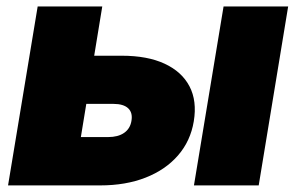

<svg xmlns="http://www.w3.org/2000/svg" viewBox="-20 -562 898 582"><path d="M182.6 -393.1H349.1Q426.8 -393.1 479 -368.9Q531.2 -344.7 554.4 -300.3Q577.6 -255.9 567.4 -194.3Q557.6 -134.8 519.8 -91.1Q481.9 -47.4 421.6 -23.7Q361.3 0 283.7 0H4.4L94.2 -542.5H290L225.1 -146.5H307.6Q337.9 -146.5 356.2 -159.2Q374.5 -171.9 378.4 -195.3Q382.8 -220.2 368.7 -233.6Q354.5 -247.1 323.7 -247.1H158.2ZM567.9 0 657.7 -542.5H853.5L764.2 0Z"/></svg>

Font: Inter 16pt Black
Style: Italic
Weight: 900
Italic angle: -9.3988°
Version: Version 4.001;git-66647c0bb